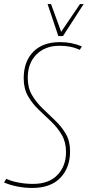

<svg xmlns="http://www.w3.org/2000/svg" viewBox="-35 -918 433 948"><path d="M369 -689 359 -672Q334 -683 310.5 -687.5Q287 -692 258 -692Q188 -692 145 -649Q102 -606 102 -534Q102 -484 123 -448.5Q144 -413 175 -383Q206 -353 237.5 -323Q269 -293 290 -257Q311 -221 311 -171Q311 -90 263 -40Q215 10 124 10Q88 10 51.5 3Q15 -4 -15 -17L-4 -35Q22 -23 57 -16.5Q92 -10 128 -10Q206 -10 248.5 -54Q291 -98 291 -168Q291 -216 270 -252Q249 -288 218 -317.5Q187 -347 155.5 -377Q124 -407 103 -444Q82 -481 82 -531Q82 -614 129 -662Q176 -710 261 -710Q291 -710 316.5 -705Q342 -700 369 -689ZM378 -898 276 -740H253L200 -898H217L267 -761L360 -898Z"/></svg>

Font: Georama SemiCondensed Thin
Style: Italic
Weight: 100
Width: 4
Italic angle: -9°
Designer: Jean-Baptiste Levee
Foundry: Production Type
Version: Version 1.000